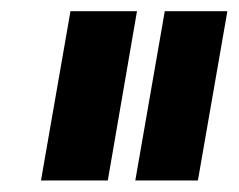

<svg xmlns="http://www.w3.org/2000/svg" viewBox="-20 -695 425 342"><path d="M221 -373.5H332.5L385 -675H273.5ZM53 -373.5H172L224 -675H105.5Z"/></svg>

Font: Anybody ExtraExpanded
Style: Bold Italic
Weight: 700
Width: 8
Italic angle: -10°
Version: Version 1.113;gftools[0.9.25]